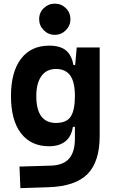

<svg xmlns="http://www.w3.org/2000/svg" viewBox="-20 -771 626 1025"><path d="M88.9 233.4 84 118.2 250 113.3Q318.4 111.3 349.1 75.4Q379.9 39.6 379.9 -30.3V-93.8H369.1Q361.3 -42 328.6 -16.1Q295.9 9.8 241.7 9.8Q145.5 9.8 92 -59.6Q38.6 -128.9 38.6 -258.3Q38.6 -386.7 92 -457Q145.5 -527.3 242.7 -527.3Q301.8 -527.3 332.3 -501.7Q362.8 -476.1 372.1 -423.8H381.3L389.6 -517.6H512.2V-45.9Q512.2 92.3 447.3 158Q382.3 223.6 240.2 228.5ZM379.9 -258.3Q379.9 -333.5 354.7 -368.2Q329.6 -402.8 278.8 -402.8Q228.5 -402.8 201.2 -365Q173.8 -327.1 173.8 -258.3Q173.8 -114.7 278.8 -114.7Q335.4 -114.7 357.7 -148.9Q379.9 -183.1 379.9 -258.3ZM272.5 -585Q238.3 -585 213.6 -609.6Q189 -634.3 189 -668.5Q189 -703.6 213.6 -727.5Q238.3 -751.5 272.5 -751.5Q307.1 -751.5 331.5 -727.5Q356 -703.6 356 -668.5Q356 -634.3 331.5 -609.6Q307.1 -585 272.5 -585Z"/></svg>

Font: CaskaydiaMono NF
Style: Bold
Weight: 700
Designer: Aaron Bell
Foundry: Saja Typeworks
Version: Version 2111.001; ttfautohint (v1.8.4);Nerd Fonts 3.1.1